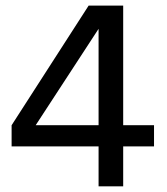

<svg xmlns="http://www.w3.org/2000/svg" viewBox="-20 -658 590 678"><path d="M523.9 -141.1V-215.8H415V-638.2H293L21 -215.8V-141.1H328.1V0H415V-141.1ZM328.1 -556.2V-215.8H106Z"/></svg>

Font: CodeNewRoman Nerd Font Mono
Style: Regular
Weight: 400
Monospace: yes
Designer: Sam Radian
Foundry: Code New Roman
Version: Version 2.00 November 29, 2014;Nerd Fonts 3.2.1